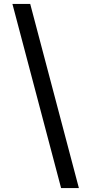

<svg xmlns="http://www.w3.org/2000/svg" viewBox="-20 -820 462 982"><path d="M292.5 142 43.5 -800H134.5L383.5 142Z"/></svg>

Font: Trispace
Style: Regular
Weight: 400
Designer: Tyler Finck
Foundry: Etcetera Type Company
Version: Version 1.210; ttfautohint (v1.8.3)